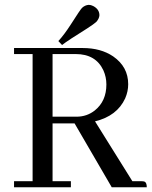

<svg xmlns="http://www.w3.org/2000/svg" viewBox="-20 -788 638 808"><path d="M278.3 0H39.1V-25.4H117.2V-560.5H39.1V-585.9H328.1C378.9 -585.9 421.5 -574.2 456.1 -550.8C498.4 -521.5 519.5 -482.4 519.5 -433.6C519.5 -413.4 515.3 -393.6 506.8 -374C484 -324.5 441.7 -292.3 379.9 -277.3L537.1 -25.4H574.2C578.8 -25.4 582.7 -25.1 585.9 -24.4C593.8 -22.5 597.7 -14.3 597.7 0H450.2L293.9 -268.6H201.2V-25.4H278.3ZM298.8 -560.5H201.2V-296.9H301.8C331.1 -296.9 356.8 -305.7 378.9 -323.2C411.5 -349.3 427.7 -385.7 427.7 -432.6C427.7 -453.5 423.5 -473.3 415 -492.2C393.6 -537.8 354.8 -560.5 298.8 -560.5ZM385.7 -696.3C378.6 -689.8 365.9 -680.7 347.7 -668.9C292.3 -634.4 256.8 -611 241.2 -598.6L225.6 -615.2C241.9 -632.8 259.4 -656.2 278.3 -685.5C304.4 -726.6 320 -749.7 325.2 -754.9C333.7 -762.7 343.1 -766.9 353.5 -767.6C359.4 -767.6 365.6 -766 372.1 -762.7C389.6 -753.6 398.4 -740.6 398.4 -723.6C397.8 -714.5 393.6 -705.4 385.7 -696.3Z"/></svg>

Font: Abhaya Libre
Style: Regular
Weight: 400
Designer: Pushpananda Ekanayake, Sol Matas, Pathum Egodawatta
Foundry: Mooniak
Version: Version 1.041; ; ttfautohint (v1.5)